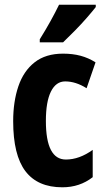

<svg xmlns="http://www.w3.org/2000/svg" viewBox="-20 -786 448 816"><path d="M245 10Q140 10 88 -58.5Q36 -127 36 -271Q36 -354 58 -419Q80 -484 127 -521Q174 -558 248 -558Q289 -558 322.5 -549Q356 -540 386 -521L348 -411Q302 -440 257 -440Q218 -440 196.5 -397Q175 -354 175 -272Q175 -108 260 -108Q317 -108 374 -149V-33Q319 10 245 10ZM387 -756Q373 -738 349.5 -711Q326 -684 298.5 -656Q271 -628 248 -606H149V-619Q174 -659 194.5 -696Q215 -733 231 -766H387Z"/></svg>

Font: Noto Sans Bengali ExtraCondensed
Style: Bold
Weight: 700
Width: 2
Designer: Joana Ranito - Universal Thirst; Jelle Bosma - Monotype Design Team
Foundry: Universal Thirst ehf.
Version: Version 3.000; ttfautohint (v1.8.4.7-5d5b)